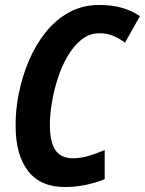

<svg xmlns="http://www.w3.org/2000/svg" viewBox="-20 -744 584 774"><path d="M242 10Q143 10 93 -55Q43 -120 43 -235Q42 -300 56 -368.5Q70 -437 97 -500.5Q124 -564 164.5 -614.5Q205 -665 259 -694.5Q313 -724 380 -724Q428 -724 468 -713.5Q508 -703 544 -679L484 -572Q460 -590 435 -600Q410 -610 382 -610Q340 -610 307.5 -583.5Q275 -557 251 -515Q227 -473 211.5 -423.5Q196 -374 188.5 -326Q181 -278 181 -242Q181 -171 203.5 -138.5Q226 -106 274 -106Q305 -106 337 -115.5Q369 -125 402 -139V-22Q369 -8 327.5 1Q286 10 242 10Z"/></svg>

Font: Noto Sans Condensed
Style: Bold Italic
Weight: 700
Width: 3
Italic angle: -12°
Designer: Monotype Design Team
Foundry: Monotype Imaging Inc.
Version: Version 2.013; ttfautohint (v1.8.4.7-5d5b)